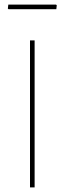

<svg xmlns="http://www.w3.org/2000/svg" viewBox="-20 -812 280 832"><path d="M223 -792 226 -789 224 -772H17L14 -775L16 -792ZM130 -637V0H110V-637Z"/></svg>

Font: Alegreya Sans Thin
Style: Regular
Weight: 100
Designer: Juan Pablo del Peral
Foundry: Huerta Tipografica
Version: Version 2.007